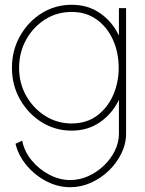

<svg xmlns="http://www.w3.org/2000/svg" viewBox="-20 -534 608 804"><path d="M478 -500H508V25Q508 68.5 488.2 108.8Q468.5 149 435.2 181Q402 213 360.2 231.5Q318.5 250 274 250Q222 250 173.8 224.8Q125.5 199.5 91 158Q56.5 116.5 45 68L73 55Q81.5 100 112.5 137.5Q143.5 175 186.5 197.5Q229.5 220 274 220Q312.5 220 349 203.8Q385.5 187.5 414.5 160Q443.5 132.5 460.8 97.5Q478 62.5 478 25V-116Q450.5 -58.5 399.5 -22.8Q348.5 13 280 13Q211 13 154.2 -22.5Q97.5 -58 63.8 -117.8Q30 -177.5 30 -250Q30 -323 63.8 -383Q97.5 -443 154.2 -478.5Q211 -514 280 -514Q348.5 -514 399.5 -478.5Q450.5 -443 478 -385ZM280 -17Q342 -17 386 -49.5Q430 -82 453.5 -135Q477 -188 477 -250Q477 -313.5 453.2 -366.8Q429.5 -420 385.2 -452Q341 -484 280 -484Q218.5 -484 168.8 -452.5Q119 -421 89.5 -367.8Q60 -314.5 60 -250Q60 -185 90 -132.2Q120 -79.5 170 -48.2Q220 -17 280 -17Z"/></svg>

Font: Urbanist Thin
Style: Regular
Weight: 100
Designer: Corey Hu
Foundry: Corey Hu
Version: Version 1.330; ttfautohint (v1.8.4.7-5d5b)